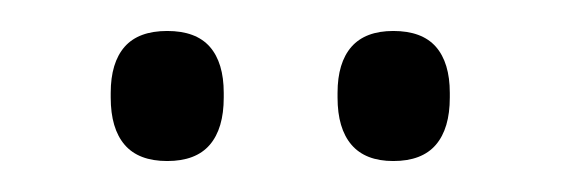

<svg xmlns="http://www.w3.org/2000/svg" viewBox="-20 -679 362 124"><path d="M88 -575Q69.5 -575 60.5 -585.5Q51.5 -596 51.5 -616V-619Q51.5 -638.5 60.5 -648.8Q69.5 -659 88 -659Q106.5 -659 115.5 -648.8Q124.5 -638.5 124.5 -619V-616Q124.5 -596 115.5 -585.5Q106.5 -575 88 -575ZM234 -575Q216 -575 207 -585.5Q198 -596 198 -616V-619Q198 -638.5 207 -648.8Q216 -659 234 -659Q252.5 -659 261.5 -648.8Q270.5 -638.5 270.5 -619V-616Q270.5 -596 261.5 -585.5Q252.5 -575 234 -575Z"/></svg>

Font: Anek Devanagari Light
Style: Regular
Weight: 300
Designer: Kailash Malviya (Devanagari) & Yesha Goshar (Latin)
Foundry: Ek Type
Version: Version 1.003